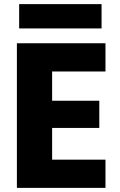

<svg xmlns="http://www.w3.org/2000/svg" viewBox="-20 -912 581 932"><path d="M492 -565H233V-423H462V-291H233V-137H492V0H62V-702H492ZM73 -892H473V-774H73Z"/></svg>

Font: Poppins
Style: Bold
Weight: 700
Designer: Ninad Kale (Devanagari), Jonny Pinhorn (Latin)
Version: Version 5.002